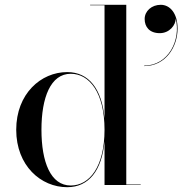

<svg xmlns="http://www.w3.org/2000/svg" viewBox="-20 -770 783 799"><path d="M582 -691C582 -658 602 -632 645 -632C684.5 -632 712 -665 711 -693.5C734 -604 681 -497 580 -497V-495C670 -495 719 -576 719 -651C719 -714 688 -750 649 -750C611 -750 582 -724 582 -691ZM565.5 -2H505.5V-750H355V-748H415V-277.5C404 -400 349.5 -470 259.5 -470C150.5 -470 47.5 -380 47.5 -230C47.5 -80 150.5 9 259.5 9C349.5 9 404 -60 415 -182.5V0H565.5ZM415 -230C415 -76 352.5 2 274.5 2C190.5 2 152.5 -96 152.5 -230C152.5 -364 190.5 -463 274.5 -463C352.5 -463 415 -384 415 -230Z"/></svg>

Font: Bodoni* 96pt
Style: Regular
Weight: 400
Version: Version 2.3